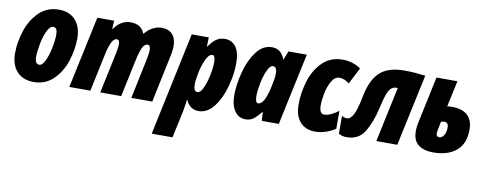

<svg xmlns="http://www.w3.org/2000/svg" viewBox="-66 -888 3682 1454"><g transform="rotate(10 1775.0 -161.5)"><path d="M18 -181Q18 -263 46 -351.5Q74 -440 135.5 -501.5Q197 -563 290 -563Q371 -563 417 -511.5Q463 -460 463 -372Q463 -286 434.5 -198Q406 -110 345 -50Q284 10 194 10Q111 10 64.5 -40.5Q18 -91 18 -181ZM301 -372Q301 -400 293.5 -413.5Q286 -427 269 -427Q244 -427 223.5 -384.5Q203 -342 191.5 -283Q180 -224 180 -180Q180 -126 213 -126Q237 -126 257 -168.5Q277 -211 289 -270Q301 -329 301 -372Z M585 -553H714L711 -490H715Q738 -524 770 -543.5Q802 -563 838 -563Q881 -563 907.5 -546.5Q934 -530 948 -495H951Q976 -526 1010 -544.5Q1044 -563 1079 -563Q1133 -563 1162 -531Q1191 -499 1191 -441Q1191 -403 1179 -353L1105 0H944L1008 -306Q1018 -354 1018 -381Q1018 -418 996 -418Q971 -418 955 -382Q939 -346 928 -292L866 0H705L770 -306Q781 -359 781 -384Q781 -418 759 -418Q735 -418 718 -380Q701 -342 691 -293L629 0H467Z M1311 -553H1442L1440 -483H1444Q1472 -526 1501 -544.5Q1530 -563 1566 -563Q1620 -563 1650.5 -521Q1681 -479 1681 -396Q1681 -311 1655 -215.5Q1629 -120 1579 -55Q1529 10 1461 10Q1428 10 1403 -8Q1378 -26 1364 -58H1361Q1357 -21 1348 30L1303 240H1143ZM1515 -372Q1515 -427 1493 -427Q1467 -427 1445.5 -382.5Q1424 -338 1411.5 -279Q1399 -220 1399 -184Q1399 -130 1429 -130Q1452 -130 1471.5 -172.5Q1491 -215 1503 -273Q1515 -331 1515 -372Z M1708 -156Q1708 -235 1732.5 -331Q1757 -427 1807 -495Q1857 -563 1927 -563Q1999 -563 2026 -487H2029L2055 -553H2196L2078 0H1947L1943 -66H1939Q1909 -28 1883.5 -9Q1858 10 1823 10Q1770 10 1739 -34.5Q1708 -79 1708 -156ZM1974 -265Q1990 -336 1990 -370Q1990 -423 1960 -423Q1937 -423 1917 -379.5Q1897 -336 1885.5 -277.5Q1874 -219 1874 -181Q1874 -126 1896 -126Q1944 -126 1974 -265Z M2200 -170Q2200 -262 2227.5 -352Q2255 -442 2316 -502.5Q2377 -563 2470 -563Q2550 -563 2611 -520L2546 -393Q2531 -407 2510.5 -415.5Q2490 -424 2472 -424Q2435 -424 2411.5 -383.5Q2388 -343 2377 -289Q2366 -235 2366 -195Q2366 -129 2403 -129Q2449 -129 2513 -177V-40Q2484 -19 2442.5 -4.5Q2401 10 2359 10Q2283 10 2241.5 -38Q2200 -86 2200 -170Z M2539 -6V-144Q2555 -131 2579 -131Q2605 -131 2627 -172Q2649 -213 2669 -318Q2694 -446 2757.5 -504.5Q2821 -563 2943 -563Q2989 -563 3022 -560.5Q3055 -558 3107 -552L2989 0H2828L2918 -424H2906Q2881 -424 2864.5 -406.5Q2848 -389 2835.5 -352.5Q2823 -316 2808 -249Q2783 -138 2738 -64Q2693 10 2602 10Q2582 10 2569 6.5Q2556 3 2539 -6Z M3109 -129Q3109 -160 3118 -199L3193 -553H3354L3311 -352Q3321 -355 3344 -355Q3508 -355 3508 -207Q3508 -98 3442.5 -44Q3377 10 3266 10Q3194 10 3151.5 -22.5Q3109 -55 3109 -129ZM3342 -194Q3342 -234 3310 -234Q3301 -234 3285 -230Q3268 -150 3268 -140Q3268 -111 3291 -111Q3313 -111 3327.5 -135Q3342 -159 3342 -194Z"/></g></svg>

Font: Noto Sans UI CondBlack
Style: Italic
Weight: 900
Width: 3
Italic angle: -12°
Designer: Monotype Design Team
Foundry: Monotype Imaging Inc.
Version: Version 1.001